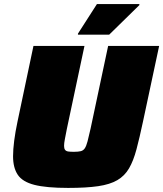

<svg xmlns="http://www.w3.org/2000/svg" viewBox="-20 -913 800 941"><path d="M314 8Q207 8 148.5 -7Q90 -22 67 -56.5Q44 -91 44 -147Q44 -180 49.5 -223Q55 -266 66 -318L144 -688H394L308 -283Q302 -252 298 -231.5Q294 -211 294 -198Q294 -185 299 -178.5Q304 -172 314.5 -170.5Q325 -169 342 -169Q363 -169 375.5 -172Q388 -175 395.5 -186Q403 -197 409 -220Q415 -243 424 -283L510 -688H760L681 -318Q664 -238 649 -181.5Q634 -125 612.5 -88Q591 -51 555 -30Q519 -9 461 -0.5Q403 8 314 8ZM362 -743V-748L455 -893H663V-888L515 -743Z"/></svg>

Font: Saira SemiExpanded Black
Style: Italic
Weight: 900
Width: 6
Italic angle: -12°
Designer: Hector Gatti with collaboration of the Omnibus-Type team
Foundry: Omnibus-Type
Version: Version 1.101